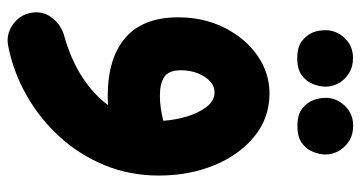

<svg xmlns="http://www.w3.org/2000/svg" viewBox="-241 -393 945 503"><g transform="rotate(90 231.5 -141.5)"><path d="M236.3 -522.5Q236.3 -550.3 257.1 -572.3Q277.8 -594.2 309.1 -594.2Q332 -594.2 347.9 -584.5Q363.8 -574.7 373 -560.5Q384.8 -542 384.8 -522.5Q384.8 -507.8 378.4 -490.5Q372.1 -473.1 356 -460.7Q339.8 -448.2 310.1 -448.2Q279.8 -448.2 264.2 -460.9Q248.5 -473.6 242.2 -490.2Q236.3 -506.3 236.3 -522.5ZM59.1 -522Q59.1 -549.8 79.6 -571.8Q100.1 -593.8 131.8 -593.8Q154.8 -593.8 170.7 -584Q186.5 -574.2 195.8 -560.1Q207 -542 207 -522Q207 -507.3 200.7 -490Q194.3 -472.7 178.2 -460.2Q162.1 -447.8 132.8 -447.8Q102.5 -447.8 86.9 -460.4Q71.3 -473.1 64.5 -489.7Q61.5 -498 60.3 -506.3Q59.1 -514.6 59.1 -522ZM225.1 -375Q288.6 -375 336.9 -335.9Q385.3 -296.9 412.6 -231Q439.9 -165 439.9 -85Q439.9 -8.8 412.6 57.4Q385.3 123.5 337.6 175.5Q290 227.5 228.8 262Q167.5 296.4 100.1 309.6Q70.3 315.4 44.7 297.6Q19 279.8 13.7 250Q7.8 219.7 25.9 195.6Q43.9 171.4 72.8 163.1Q135.7 145.5 181.6 115.7Q227.5 85.9 255.4 47.9Q243.2 48.8 231.9 48.8Q132.8 48.8 79.1 2.7Q25.4 -43.5 25.4 -136.2Q25.4 -202.6 52.5 -256.8Q79.6 -311 125 -343Q170.4 -375 225.1 -375ZM164.1 -142.6Q164.1 -111.8 180.9 -99.9Q197.8 -87.9 230.5 -87.9Q249 -87.9 265.6 -90.6Q282.2 -93.3 296.4 -96.7Q294.4 -128.4 284.9 -159.4Q275.4 -190.4 259.5 -210.7Q243.7 -231 221.7 -231Q197.8 -231 180.9 -204.6Q164.1 -178.2 164.1 -142.6Z"/></g></svg>

Font: Mikhak ExtraBold
Style: Regular
Weight: 800
Designer: Amin Abedi
Version: Version 3.3